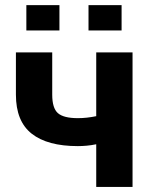

<svg xmlns="http://www.w3.org/2000/svg" viewBox="-20 -734 594 754"><path d="M500.5 0H357.9V-167.5Q339.4 -163.6 321 -161.9Q302.7 -160.2 285.6 -160.2Q166.5 -160.2 104.5 -209Q42.5 -257.8 42.5 -362.3V-528.3H185.1V-362.3Q185.1 -309.1 207.5 -289.6Q230 -270 285.6 -270Q304.2 -270 321.5 -272Q338.9 -273.9 357.9 -277.8V-528.3H500.5ZM457.5 -614.3H327.6V-713.9H457.5ZM213.4 -614.3H83.5V-713.9H213.4Z"/></svg>

Font: Roboto Web
Style: Bold
Weight: 700
Designer: Google
Version: Version 1.200310; 2013